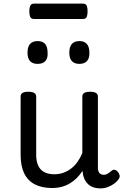

<svg xmlns="http://www.w3.org/2000/svg" viewBox="-20 -1022 685 1061"><path d="M269 17Q211 17 172 -3.5Q133 -24 113.5 -64.5Q94 -105 94 -166V-489Q94 -502 104.5 -508.5Q115 -515 136 -515Q158 -515 169 -508.5Q180 -502 180 -489V-166Q180 -131 191 -107Q202 -83 224.5 -71Q247 -59 280 -59Q308 -59 332 -68Q356 -77 375.5 -92.5Q395 -108 410 -130Q425 -152 435 -177V-489Q435 -502 445.5 -508.5Q456 -515 478 -515Q499 -515 510 -508.5Q521 -502 521 -489V-96Q521 -82 525 -73Q529 -64 536.5 -60Q544 -56 553 -56Q562 -56 569.5 -59.5Q577 -63 584.5 -69Q592 -75 599 -80Q607 -86 616.5 -83Q626 -80 634 -69Q639 -62 641 -52Q643 -42 636 -33Q626 -18 610 -6.5Q594 5 575 12Q556 19 536 19Q512 19 494.5 12.5Q477 6 465 -6Q453 -18 446 -34Q439 -50 437 -69L436 -78Q422 -56 404.5 -38.5Q387 -21 366 -8.5Q345 4 320.5 10.5Q296 17 269 17ZM188 -669Q160 -669 146 -684.5Q132 -700 132 -731Q132 -763 146 -779Q160 -795 188 -795Q216 -795 229.5 -779Q243 -763 243 -731Q245 -700 230.5 -684.5Q216 -669 188 -669ZM419 -669Q391 -669 377 -684.5Q363 -700 363 -731Q363 -763 377 -779Q391 -795 419 -795Q446 -795 460 -779Q474 -763 474 -731Q475 -700 460.5 -684.5Q446 -669 419 -669ZM169 -917Q152 -917 147 -929Q142 -941 142 -959Q142 -978 147 -990Q152 -1002 169 -1002H437Q455 -1002 459.5 -990Q464 -978 464 -959Q464 -941 459.5 -929Q455 -917 437 -917Z"/></svg>

Font: Playwrite US Modern
Style: Regular
Weight: 400
Designer: Veronika Burian, José Scaglione
Foundry: TypeTogether
Version: Version 1.002